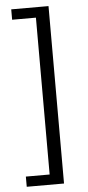

<svg xmlns="http://www.w3.org/2000/svg" viewBox="-59 -741 423 927"><g transform="rotate(-5 153.0 -278.0)"><path d="M212.9 151.9V-708H32.2V-657.7H147.5V102.5H32.2V151.9Z"/></g></svg>

Font: Varta Medium
Style: Regular
Weight: 500
Designer: Joana Correia, Viktoriya Grabowska, Eben Sorkin
Foundry: Sorkin Type Co.
Version: Version 1.004